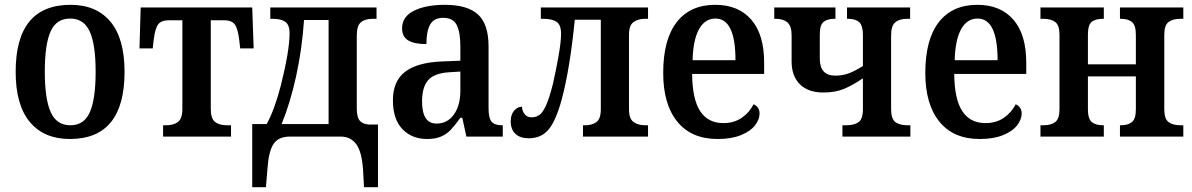

<svg xmlns="http://www.w3.org/2000/svg" viewBox="-20 -567 4950 797"><path d="M45 -269Q45 -547 273 -547Q380 -547 438.5 -477Q497 -407 497 -269Q497 10 270 10Q163 10 104 -60.5Q45 -131 45 -269ZM377 -269Q377 -382 352.5 -436Q328 -490 271 -490Q214 -490 190 -436.5Q166 -383 166 -269Q166 -156 190.5 -101.5Q215 -47 272 -47Q329 -47 353 -101.5Q377 -156 377 -269Z M657 -47H668Q701 -47 719 -61Q737 -75 737 -114V-483H683Q650 -483 637 -466.5Q624 -450 618 -402L614 -366H559L564 -536H1027L1033 -366H977L973 -402Q967 -450 954 -466.5Q941 -483 909 -483H855V-114Q855 -75 872.5 -61Q890 -47 922 -47H939V0H657Z M1027 -52H1087Q1120 -112 1146 -213Q1182 -357 1182 -429Q1182 -464 1164 -476.5Q1146 -489 1112 -489H1102V-536H1543V-489H1528Q1495 -489 1478 -474.5Q1461 -460 1461 -420V-116Q1461 -81 1473 -66.5Q1485 -52 1511 -50H1549V210H1491L1487 137Q1482 64 1459.5 32.5Q1437 1 1397 0H1183Q1136 0 1115.5 30.5Q1095 61 1090 136L1084 210H1027ZM1344 -52V-484H1242Q1234 -364 1209.5 -252Q1185 -140 1149 -52Z M1611 -151Q1611 -230 1661.5 -269Q1712 -308 1816 -312L1891 -315V-373Q1891 -433 1876 -463Q1861 -493 1820 -493Q1781 -493 1765.5 -465Q1750 -437 1750 -384Q1699 -384 1674 -399.5Q1649 -415 1649 -449Q1649 -498 1698.5 -522.5Q1748 -547 1827 -547Q1920 -547 1964 -507Q2008 -467 2008 -375V-118Q2008 -77 2020.5 -62Q2033 -47 2064 -47H2067V0H1916L1899 -78H1891Q1868 -46 1851 -28Q1834 -10 1810.5 0Q1787 10 1753 10Q1690 10 1650.5 -31Q1611 -72 1611 -151ZM1891 -191V-270L1844 -267Q1782 -263 1757 -234Q1732 -205 1732 -146Q1732 -54 1792 -54Q1837 -54 1864 -91.5Q1891 -129 1891 -191Z M2100 -63Q2100 -91 2114 -107.5Q2128 -124 2147 -124Q2147 -107 2157.5 -93.5Q2168 -80 2186 -80Q2204 -80 2218 -89Q2232 -98 2246 -128Q2260 -158 2275 -218Q2287 -270 2298 -331.5Q2309 -393 2309 -427Q2309 -464 2290 -476.5Q2271 -489 2236 -489H2225V-536H2670V-489H2659Q2629 -489 2610 -475.5Q2591 -462 2591 -423V-113Q2591 -74 2610 -60.5Q2629 -47 2659 -47H2670V0H2400V-47H2409Q2438 -47 2456 -60.5Q2474 -74 2474 -113V-485H2366Q2346 -283 2312 -155Q2287 -64 2256.5 -28.5Q2226 7 2175 7Q2139 7 2119.5 -11.5Q2100 -30 2100 -63Z M2733 -264Q2733 -403 2789 -475Q2845 -547 2949 -547Q3045 -547 3098.5 -485.5Q3152 -424 3152 -307V-260H2853Q2854 -155 2886.5 -105.5Q2919 -56 2983 -56Q3027 -56 3059 -78Q3091 -100 3108 -134Q3119 -130 3126 -120Q3133 -110 3133 -96Q3133 -71 3114 -46.5Q3095 -22 3055.5 -6Q3016 10 2959 10Q2850 10 2791.5 -62Q2733 -134 2733 -264ZM3033 -317Q3033 -490 2950 -490Q2906 -490 2881.5 -445.5Q2857 -401 2855 -317Z M3477 -47H3491Q3526 -47 3544 -60Q3562 -73 3562 -114V-242Q3518 -212 3482 -197.5Q3446 -183 3398 -183Q3335 -183 3300.5 -217Q3266 -251 3266 -312V-421Q3266 -459 3248.5 -474Q3231 -489 3199 -489H3194V-536H3448V-489H3445Q3414 -489 3398.5 -476Q3383 -463 3383 -424V-324Q3383 -253 3447 -253Q3476 -253 3501.5 -262Q3527 -271 3562 -293V-422Q3562 -461 3546.5 -475Q3531 -489 3501 -489H3496V-536H3758V-489H3746Q3714 -489 3696.5 -474.5Q3679 -460 3679 -421V-114Q3679 -74 3696.5 -60.5Q3714 -47 3748 -47H3759V0H3477Z M3821 -264Q3821 -403 3877 -475Q3933 -547 4037 -547Q4133 -547 4186.5 -485.5Q4240 -424 4240 -307V-260H3941Q3942 -155 3974.5 -105.5Q4007 -56 4071 -56Q4115 -56 4147 -78Q4179 -100 4196 -134Q4207 -130 4214 -120Q4221 -110 4221 -96Q4221 -71 4202 -46.5Q4183 -22 4143.5 -6Q4104 10 4047 10Q3938 10 3879.5 -62Q3821 -134 3821 -264ZM4121 -317Q4121 -490 4038 -490Q3994 -490 3969.5 -445.5Q3945 -401 3943 -317Z M4299 -47H4311Q4343 -47 4360.5 -60.5Q4378 -74 4378 -113V-423Q4378 -462 4360.5 -475.5Q4343 -489 4311 -489H4299V-536H4562V-489H4559Q4527 -489 4511.5 -476Q4496 -463 4496 -423V-300H4695V-423Q4695 -462 4679 -475.5Q4663 -489 4632 -489H4629V-536H4892V-489H4881Q4848 -489 4830.5 -475.5Q4813 -462 4813 -423V-113Q4813 -74 4830.5 -60.5Q4848 -47 4881 -47H4892V0H4629V-47H4632Q4663 -47 4679 -60.5Q4695 -74 4695 -113V-250H4496V-113Q4496 -74 4512 -60.5Q4528 -47 4559 -47H4562V0H4299Z"/></svg>

Font: Noto Serif NarrowSemiBold
Style: Regular
Weight: 600
Width: 4
Designer: Monotype Design Team
Foundry: Monotype Imaging Inc.
Version: Version 1.001